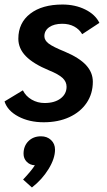

<svg xmlns="http://www.w3.org/2000/svg" viewBox="-21 -530 474 848"><path d="M-1 -82 80 -131Q93 -105 119 -90Q145 -75 176 -75Q220 -75 246.5 -95Q273 -115 273 -147Q273 -169 255.5 -185.5Q238 -202 196 -219Q126 -248 93 -282Q60 -316 60 -359Q60 -429 112.5 -469.5Q165 -510 255 -510Q311 -510 355.5 -488Q400 -466 418 -429L342 -379Q329 -401 306.5 -413Q284 -425 254 -425Q218 -425 196.5 -410Q175 -395 175 -370Q175 -352 194 -337.5Q213 -323 265 -302Q329 -275 359 -242.5Q389 -210 389 -169Q389 -116 361.5 -75.5Q334 -35 285 -12.5Q236 10 172 10Q108 10 60 -15.5Q12 -41 -1 -82ZM222 131Q222 170 193.5 216.5Q165 263 120 298L81 263Q117 225 133 200Q111 199 97 184.5Q83 170 83 149Q83 115 104.5 93.5Q126 72 160 72Q187 72 204.5 88.5Q222 105 222 131Z"/></svg>

Font: Sarabun SemiBold
Style: Italic
Weight: 600
Italic angle: -10°
Designer: Suppakit Chalermlarp | Katatrad Co.,Ltd.
Foundry: Cadson Demak Co.,Ltd.
Version: Version 1.000; ttfautohint (v1.6)